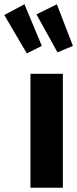

<svg xmlns="http://www.w3.org/2000/svg" viewBox="-97 -875 360 895"><path d="M196 -531V0H45V-531ZM17 -855 98 -661 28 -626 -77 -805ZM168 -855 243 -661 171 -631 73 -808Z"/></svg>

Font: Fira Sans Extra Condensed
Style: Bold
Weight: 700
Width: 1
Designer: Carrois Corporate & Edenspiekermann AG
Foundry: Carrois Corporate GbR & Edenspiekermann AG
Version: Version 4.203